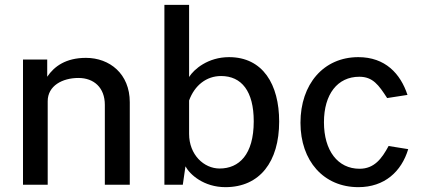

<svg xmlns="http://www.w3.org/2000/svg" viewBox="-20 -763 1757 793"><path d="M75 0H177V-345C177 -409 238 -441 304 -441C368 -441 413 -401 413 -330V0H516V-341C516 -458 433 -524 335 -524C252 -524 204 -489 175 -446V-517H75Z M911 10C1053 10 1133 -95 1133 -261C1133 -414 1066 -527 926 -527C839 -527 781 -477 761 -445V-743H659V0H735L746 -76C764 -42 822 10 911 10ZM887 -67C822 -67 761 -124 761 -210V-348C784 -411 833 -449 893 -449C978 -449 1028 -386 1028 -262C1028 -124 967 -67 887 -67Z M1460 -527C1316 -527 1221 -415 1221 -256C1221 -98 1317 10 1460 10C1568 10 1638 -54 1666 -147L1585 -160C1557 -108 1526 -66 1465 -66C1375 -66 1318 -141 1318 -258C1318 -374 1374 -446 1464 -446C1520 -446 1544 -412 1579 -358L1663 -371C1634 -459 1571 -527 1460 -527Z"/></svg>

Font: United Sans Medium
Style: Regular
Weight: 500
Designer: Pablo Impallari, Rodrigo Fuenzalida (Modified by Dan O. Williams)
Version: Version 1.000;PS 001.000;hotconv 1.0.88;makeotf.lib2.5.64775